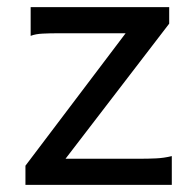

<svg xmlns="http://www.w3.org/2000/svg" viewBox="-20 -518 548 538"><path d="M454.1 -498V-451.7L163.6 -73.2H373.5Q395 -73.2 417.2 -74.2Q439.5 -75.2 461.4 -80.6V0H51.3V-53.7L332 -424.8H141.6Q119.6 -424.8 99.6 -423.8Q79.6 -422.9 65.9 -417.5V-498Z"/></svg>

Font: Andika CyrE
Style: Regular
Weight: 400
Designer: Victor Gaultney, Annie Olsen, Julie Remington, Don Collingsworth, Eric Hays, Becca Hirsbrunner
Foundry: SIL International
Version: Version 5.000